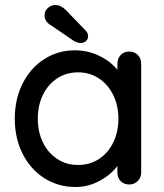

<svg xmlns="http://www.w3.org/2000/svg" viewBox="-20 -737 654 767"><path d="M544 -482V-48Q544 -28 530.5 -14Q517 0 496 0Q475 0 462 -13.5Q449 -27 449 -48V-74Q423 -39 378 -14.5Q333 10 281 10Q213 10 157.5 -25Q102 -60 70.5 -122.5Q39 -185 39 -263Q39 -341 70.5 -403.5Q102 -466 157 -501Q212 -536 278 -536Q331 -536 376.5 -514Q422 -492 449 -458V-482Q449 -503 462 -517Q475 -531 496 -531Q517 -531 530.5 -517.5Q544 -504 544 -482ZM453 -263Q453 -315 432.5 -357Q412 -399 375.5 -423.5Q339 -448 292 -448Q245 -448 208.5 -424Q172 -400 151.5 -358Q131 -316 131 -263Q131 -210 151.5 -168Q172 -126 208.5 -102Q245 -78 292 -78Q339 -78 375.5 -102Q412 -126 432.5 -168Q453 -210 453 -263ZM276 -573 185 -635Q158 -650 158 -676Q158 -694 171.5 -705.5Q185 -717 201 -717Q223 -717 243 -697L321 -616Q332 -605 332 -593Q332 -580 323 -572.5Q314 -565 300 -565Q292 -565 276 -573Z"/></svg>

Font: Quicksand Medium
Style: Regular
Weight: 500
Designer: Andrew Paglinawan
Foundry: Andrew Paglinawan
Version: Version 3.000